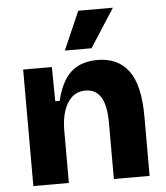

<svg xmlns="http://www.w3.org/2000/svg" viewBox="-54 -819 751 867"><g transform="rotate(-5 321.5 -385.5)"><path d="M62 0V-318V-528H192L194 -373H214Q227 -429 251 -467Q275 -505 312 -523.5Q349 -542 399 -542Q492 -542 540.5 -477Q589 -412 589 -270V0H427V-252Q427 -334 403.5 -371.5Q380 -409 334 -409Q296 -409 271.5 -386Q247 -363 235 -325Q223 -287 223 -240V0ZM378 -597H257L333 -771H490Z"/></g></svg>

Font: Bricolage Grotesque 96pt ExtraBold ExtraBold
Style: Regular
Weight: 800
Version: Version 1.001;gftools[0.9.33.dev8+g029e19f]